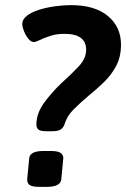

<svg xmlns="http://www.w3.org/2000/svg" viewBox="-20 -727 492 749"><path d="M162 -215Q138 -215 130 -221.5Q122 -228 122 -241Q122 -285 152 -326Q182 -367 220 -403Q259 -438 287.5 -468.5Q316 -499 316 -533Q316 -595 231 -595Q201 -595 176.5 -587Q152 -579 135.5 -571Q119 -563 112 -563Q101 -563 90.5 -576Q80 -589 73.5 -605.5Q67 -622 67 -633Q67 -652 85.5 -666Q104 -680 133 -689Q162 -698 195 -702.5Q228 -707 257 -707Q350 -707 401 -664.5Q452 -622 452 -553Q452 -505 433 -469.5Q414 -434 385 -406Q356 -378 325 -353Q293 -326 266.5 -299.5Q240 -273 231 -240Q225 -226 214.5 -220.5Q204 -215 182 -215ZM135 2Q106 2 96 -5Q86 -12 86 -27L94 -110Q97 -138 150 -138H177Q206 -138 216.5 -130.5Q227 -123 227 -110L219 -27Q216 2 162 2Z"/></svg>

Font: Asap SemiBold
Style: Italic
Weight: 600
Italic angle: -6°
Designer: Pablo Cosgaya
Foundry: Omnibus-Type
Version: Version 3.001; ttfautohint (v1.8.3)